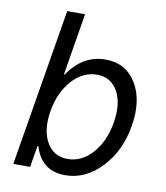

<svg xmlns="http://www.w3.org/2000/svg" viewBox="-84 -810 767 889"><g transform="rotate(10 300.0 -365.0)"><path d="M37 0 160 -740H244L196 -449H200Q268 -550 375 -550Q470 -550 518.5 -471Q567 -392 547 -270Q527 -148 452 -69Q377 10 282 10Q170 10 137 -101H133L116 0ZM348 -474Q281 -474 230 -417Q179 -360 164 -270Q149 -180 181.5 -123Q214 -66 280 -66Q346 -66 396.5 -122.5Q447 -179 462 -270Q477 -361 445 -417.5Q413 -474 348 -474Z"/></g></svg>

Font: CommitMono
Style: Italic
Weight: 400
Monospace: yes
Designer: Eigil Nikolajsen
Foundry: Eigil Nikolajsen
Version: Version 1.143